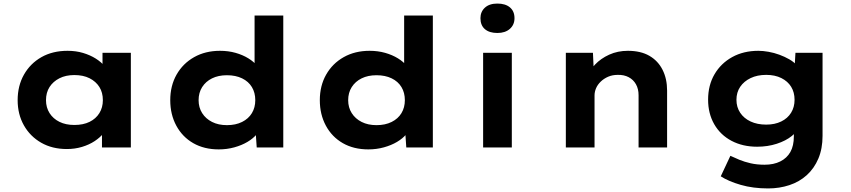

<svg xmlns="http://www.w3.org/2000/svg" viewBox="-20 -827 4774 1077"><path d="M355 9Q273 9 211 -26.5Q149 -62 114 -124Q79 -186 79 -265Q79 -346 114.5 -408.5Q150 -471 212.5 -506.5Q275 -542 359 -542Q406 -542 446 -530Q486 -518 517 -498.5Q548 -479 567.5 -455Q587 -431 592 -407L555 -405V-531H714V0H552V-139L586 -132Q582 -106 562 -81Q542 -56 511 -35.5Q480 -15 440 -3Q400 9 355 9ZM397 -126Q447 -126 482.5 -143.5Q518 -161 537.5 -192.5Q557 -224 557 -265Q557 -308 537.5 -339Q518 -370 482.5 -388Q447 -406 397 -406Q349 -406 313.5 -388Q278 -370 258 -339Q238 -308 238 -265Q238 -224 258 -192.5Q278 -161 313.5 -143.5Q349 -126 397 -126Z M1207 11Q1125 11 1064 -24Q1003 -59 969 -122Q935 -185 935 -265Q935 -346 970.5 -408.5Q1006 -471 1069 -506.5Q1132 -542 1214 -542Q1261 -542 1301.5 -530.5Q1342 -519 1373.5 -499.5Q1405 -480 1424 -456Q1443 -432 1446 -407L1408 -398V-740H1569V0H1420L1411 -132L1443 -123Q1440 -98 1420 -74Q1400 -50 1368 -31Q1336 -12 1294.5 -0.5Q1253 11 1207 11ZM1253 -125Q1302 -125 1338 -143Q1374 -161 1393 -192.5Q1412 -224 1412 -265Q1412 -307 1393 -338.5Q1374 -370 1338 -387.5Q1302 -405 1253 -405Q1205 -405 1169.5 -387.5Q1134 -370 1114 -338.5Q1094 -307 1094 -265Q1094 -224 1114 -192.5Q1134 -161 1169.5 -143Q1205 -125 1253 -125Z M2046 11Q1964 11 1903 -24Q1842 -59 1808 -122Q1774 -185 1774 -265Q1774 -346 1809.5 -408.5Q1845 -471 1908 -506.5Q1971 -542 2053 -542Q2100 -542 2140.5 -530.5Q2181 -519 2212.5 -499.5Q2244 -480 2263 -456Q2282 -432 2285 -407L2247 -398V-740H2408V0H2259L2250 -132L2282 -123Q2279 -98 2259 -74Q2239 -50 2207 -31Q2175 -12 2133.5 -0.5Q2092 11 2046 11ZM2092 -125Q2141 -125 2177 -143Q2213 -161 2232 -192.5Q2251 -224 2251 -265Q2251 -307 2232 -338.5Q2213 -370 2177 -387.5Q2141 -405 2092 -405Q2044 -405 2008.5 -387.5Q1973 -370 1953 -338.5Q1933 -307 1933 -265Q1933 -224 1953 -192.5Q1973 -161 2008.5 -143Q2044 -125 2092 -125Z M2690 0V-531H2851V0ZM2770 -642Q2725 -642 2700 -663.5Q2675 -685 2675 -725Q2675 -761 2700 -784Q2725 -807 2770 -807Q2815 -807 2840.5 -785.5Q2866 -764 2866 -725Q2866 -688 2840 -665Q2814 -642 2770 -642Z M3154 0V-531H3306L3312 -401L3272 -390Q3285 -430 3317.5 -464.5Q3350 -499 3397.5 -520.5Q3445 -542 3502 -542Q3574 -542 3622.5 -514Q3671 -486 3696.5 -435.5Q3722 -385 3722 -319V0H3562V-293Q3562 -328 3547.5 -354Q3533 -380 3506.5 -394Q3480 -408 3445 -407Q3415 -407 3391 -396.5Q3367 -386 3349.5 -369Q3332 -352 3323.5 -332Q3315 -312 3315 -292V0H3235Q3200 0 3180 0Q3160 0 3154 0Z M4289 230Q4204 230 4135 210Q4066 190 4023 162L4077 47Q4100 58 4128 69.5Q4156 81 4191 89Q4226 97 4269 97Q4320 97 4357 78.5Q4394 60 4413.5 25.5Q4433 -9 4433 -62V-129L4463 -124Q4456 -92 4422 -64.5Q4388 -37 4337 -20.5Q4286 -4 4227 -4Q4146 -4 4083.5 -37Q4021 -70 3986.5 -130Q3952 -190 3952 -268Q3952 -349 3988 -410.5Q4024 -472 4087.5 -507Q4151 -542 4234 -542Q4260 -542 4291 -536.5Q4322 -531 4352 -520Q4382 -509 4408 -494Q4434 -479 4450.5 -459.5Q4467 -440 4468 -419L4435 -411L4442 -531H4594V-65Q4594 7 4570.5 62.5Q4547 118 4505.5 155.5Q4464 193 4408 211.5Q4352 230 4289 230ZM4278 -128Q4326 -128 4362 -145.5Q4398 -163 4417.5 -194.5Q4437 -226 4437 -267Q4437 -309 4418 -340Q4399 -371 4363 -389Q4327 -407 4278 -407Q4228 -407 4190.5 -389Q4153 -371 4132 -340Q4111 -309 4111 -267Q4111 -226 4132 -194.5Q4153 -163 4190.5 -145.5Q4228 -128 4278 -128Z"/></svg>

Font: Lexend Giga
Style: Bold
Weight: 700
Version: Version 1.007